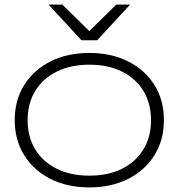

<svg xmlns="http://www.w3.org/2000/svg" viewBox="-20 -802 776 834"><path d="M402 -627H334L191 -782H251L368 -667L485 -782H545ZM368 12Q272 12 199 -25Q126 -62 85 -128Q44 -194 44 -280Q44 -367 85 -432.5Q126 -498 199 -535Q272 -572 368 -572Q464 -572 537 -535Q610 -498 651 -432.5Q692 -367 692 -280Q692 -194 651 -128Q610 -62 537 -25Q464 12 368 12ZM368 -39Q450 -39 510 -69Q570 -99 603 -153Q636 -207 636 -280Q636 -353 603 -407Q570 -461 510 -491Q450 -521 368 -521Q287 -521 226.5 -491Q166 -461 133 -407Q100 -353 100 -280Q100 -207 133 -153Q166 -99 226.5 -69Q287 -39 368 -39Z"/></svg>

Font: Bounded
Style: Regular
Weight: 200
Designer: Vlad Churkin
Version: Version 1.0